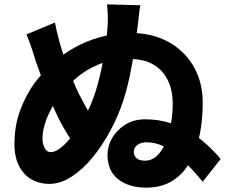

<svg xmlns="http://www.w3.org/2000/svg" viewBox="-20 -822 1040 877"><path d="M621 -798Q616 -770 613.5 -744Q611 -718 609 -705Q603 -655 594 -594Q585 -533 572 -472Q559 -411 542 -359Q520 -292 484 -225Q448 -158 403 -103Q358 -48 307 -15Q256 18 204 18Q161 18 125 -2Q89 -22 67.5 -63Q46 -104 46 -163Q46 -250 73 -320.5Q100 -391 138 -443Q171 -487 215 -528Q259 -569 314 -601Q369 -633 436 -652Q503 -671 581 -671Q651 -671 710 -648.5Q769 -626 813 -584Q857 -542 881.5 -483.5Q906 -425 906 -352Q906 -275 892 -205.5Q878 -136 847.5 -81.5Q817 -27 767.5 4Q718 35 648 35Q568 35 519.5 -3.5Q471 -42 471 -115Q471 -154 492 -191Q513 -228 552 -252.5Q591 -277 643 -277Q703 -277 754.5 -261Q806 -245 849 -218.5Q892 -192 927 -159.5Q962 -127 988 -96L906 8Q886 -16 858.5 -46.5Q831 -77 798.5 -105.5Q766 -134 728.5 -153Q691 -172 649 -172Q623 -172 607 -159.5Q591 -147 591 -129Q591 -110 604 -99Q617 -88 642 -88Q673 -88 697 -110.5Q721 -133 736.5 -171Q752 -209 760.5 -255Q769 -301 769 -347Q769 -400 754 -438.5Q739 -477 712.5 -503Q686 -529 650 -541Q614 -553 570 -553Q491 -553 430 -527.5Q369 -502 325 -462.5Q281 -423 248 -379Q228 -352 211 -319Q194 -286 184 -252.5Q174 -219 174 -188Q174 -165 184 -146Q194 -127 212 -127Q233 -127 260 -149Q287 -171 316 -209Q345 -247 370.5 -294.5Q396 -342 413 -393Q430 -445 442.5 -503Q455 -561 462.5 -616Q470 -671 472 -710Q473 -745 472 -762Q471 -779 469 -802ZM231 -719Q239 -676 251.5 -631.5Q264 -587 278.5 -544.5Q293 -502 308.5 -465Q324 -428 338 -398Q368 -338 394 -297Q420 -256 450 -218L363 -108Q346 -127 328 -150Q310 -173 290.5 -205Q271 -237 248 -280Q230 -317 211 -362.5Q192 -408 175 -455Q158 -502 143 -543Q138 -561 133 -576.5Q128 -592 121 -612.5Q114 -633 101 -665Z"/></svg>

Font: Noto Sans JP Thin ExtraBold
Style: Regular
Weight: 800
Version: Version 2.004-H2;hotconv 1.0.118;makeotfexe 2.5.65603